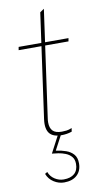

<svg xmlns="http://www.w3.org/2000/svg" viewBox="-101 -714 546 1013"><g transform="rotate(-10 172.5 -207.5)"><path d="M188 5Q160 5 142.5 -3.5Q125 -12 117 -28.5Q109 -45 109 -69Q109 -75 109.5 -81.5Q110 -88 111 -95L189 -653L211 -668L131 -97Q130 -92 129.5 -85Q129 -78 129 -73Q129 -44 143.5 -28.5Q158 -13 192 -13Q204 -13 217 -14.5Q230 -16 246 -23L243 -4Q228 1 214.5 3Q201 5 188 5ZM42 -476 45 -493H312L309 -476ZM158 253Q129 253 103 236.5Q77 220 66 191L79 183Q88 208 110.5 222.5Q133 237 158 237Q196 237 216 219Q236 201 236 167Q236 143 223.5 128.5Q211 114 192 106.5Q173 99 153.5 96Q134 93 120 92L170 -3H187L143 80Q172 84 196.5 92.5Q221 101 236.5 118.5Q252 136 252 167Q252 207 227 230Q202 253 158 253Z"/></g></svg>

Font: Hanken Grotesk Thin
Style: Italic
Weight: 250
Italic angle: -8°
Designer: Alfredo Marco Pradil
Foundry: Hanken Design Co.
Version: Version 3.013